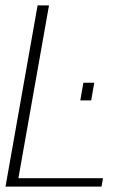

<svg xmlns="http://www.w3.org/2000/svg" viewBox="-30 -695 519 715"><path d="M-9.5 0H348L353.5 -31.5H38.5L152.5 -675H110ZM280.5 -387 269 -321H309.5L321 -387Z"/></svg>

Font: Anybody Thin ExtraLight
Style: Italic
Weight: 250
Italic angle: -10°
Version: Version 1.113;gftools[0.9.25]